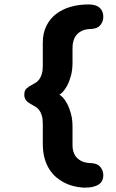

<svg xmlns="http://www.w3.org/2000/svg" viewBox="-20 -785 534 883"><path d="M387.7 -764.6Q405.8 -764.6 418.7 -760.3Q431.6 -755.9 439.7 -748Q447.8 -740.2 451.4 -730Q455.1 -719.7 455.1 -708Q455.1 -684.6 440.2 -668Q425.3 -651.4 391.6 -651.4Q369.6 -650.4 352.5 -641.1Q345.2 -637.2 338.1 -630.9Q331.1 -624.5 325.7 -615.5Q320.3 -606.4 316.9 -593.8Q313.5 -581.1 313.5 -564.5V-497.1Q313.5 -462.9 306.2 -436.3Q298.8 -409.7 288.8 -391.1Q278.8 -372.6 268.6 -362.1Q258.3 -351.6 252.9 -349.6Q258.3 -347.7 268.6 -337.2Q278.8 -326.7 288.8 -307.9Q298.8 -289.1 306.2 -262.5Q313.5 -235.8 313.5 -202.1V-116.2Q313.5 -101.1 316.9 -89.6Q320.3 -78.1 325.7 -69.6Q331.1 -61 338.1 -55.2Q345.2 -49.3 352.5 -45.4Q369.6 -36.6 391.6 -35.2Q425.3 -35.2 440.2 -18.6Q455.1 -2 455.1 21.5Q455.1 33.2 450.9 43.5Q446.8 53.7 436.5 61.5Q426.3 69.3 409.2 73.7Q392.1 78.1 366.2 78.1Q313 75.2 271.5 52.7Q253.9 43.5 236.8 28.6Q219.7 13.7 206.3 -7.6Q192.9 -28.8 184.8 -57.9Q176.8 -86.9 176.8 -125V-216.8Q176.8 -239.3 172.1 -254.2Q167.5 -269 160.2 -278.6Q152.8 -288.1 143.6 -293.9Q134.3 -299.8 125 -304.7Q118.2 -308.6 112.1 -312.5Q106 -316.4 101.6 -321.5Q97.2 -326.7 94.5 -333.3Q91.8 -339.8 91.8 -349.6Q91.8 -368.7 101.3 -377.4Q110.8 -386.2 125 -393.6Q134.3 -398.4 143.6 -404.3Q152.8 -410.2 160.2 -419.7Q167.5 -429.2 172.1 -444.3Q176.8 -459.5 176.8 -482.4V-587.9Q176.8 -632.3 193.1 -665.5Q209.5 -698.7 238 -720.7Q266.6 -742.7 304.9 -753.7Q343.3 -764.6 387.7 -764.6Z"/></svg>

Font: Concert One
Style: Regular
Weight: 400
Version: Version 1.003